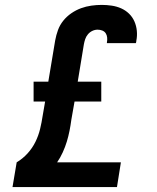

<svg xmlns="http://www.w3.org/2000/svg" viewBox="-20 -763 640 783"><path d="M31 0 48 -101Q73 -116 92.5 -137.5Q112 -159 124.5 -184.5Q137 -210 143.5 -237Q150 -264 154 -291L164 -349H117V-430H177L205 -598Q209 -620 216.5 -640.5Q224 -661 238 -678.5Q252 -696 271 -709Q290 -722 310.5 -729.5Q331 -737 352.5 -740Q374 -743 395 -743Q415 -743 435.5 -740Q456 -737 474 -729Q492 -721 506 -707.5Q520 -694 528 -676Q536 -658 538 -637.5Q540 -617 536 -597Q536 -594 535.5 -592Q535 -590 534 -587H416Q416 -588 416 -589Q416 -590 416 -590Q418 -600 417 -610Q416 -620 411 -627.5Q406 -635 397 -638.5Q388 -642 378 -642Q367 -642 356.5 -637Q346 -632 338.5 -623Q331 -614 327.5 -603.5Q324 -593 322 -582L297 -430H393V-349H284L271 -275Q268 -252 263.5 -229.5Q259 -207 252.5 -185.5Q246 -164 236 -142Q226 -120 213 -101H473L457 0Z"/></svg>

Font: Iosevka Slab Extended
Style: Bold Italic
Weight: 700
Width: 7
Italic angle: -9°
Monospace: yes
Designer: Belleve Invis
Foundry: Belleve Invis
Version: Version 11.1.0; ttfautohint (v1.8.3)